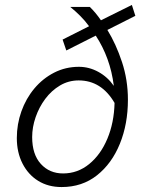

<svg xmlns="http://www.w3.org/2000/svg" viewBox="-20 -748 605 776"><path d="M48 -190Q48 -246 66.5 -298Q85 -350 119 -390.5Q153 -431 199 -454.5Q245 -478 299 -478Q340 -478 377.5 -457.5Q415 -437 440 -401Q433 -458 414.5 -509Q396 -560 367 -604L248 -544L233 -588L340 -642Q324 -664 304.5 -683.5Q285 -703 264 -720H343Q366 -698 388 -666L513 -728L527 -684L414 -627Q449 -570 473 -497.5Q497 -425 497 -345Q497 -247 464.5 -167Q432 -87 372 -39.5Q312 8 229 8Q175 8 134.5 -17Q94 -42 71 -87Q48 -132 48 -190ZM110 -194Q110 -124 145 -85.5Q180 -47 235 -47Q294 -47 340.5 -85Q387 -123 414 -187.5Q441 -252 443 -332Q390 -423 298 -423Q257 -423 222.5 -402.5Q188 -382 163 -348.5Q138 -315 124 -274.5Q110 -234 110 -194Z"/></svg>

Font: Radio Canada Light
Style: Italic
Weight: 300
Italic angle: -12°
Designer: Charles Daoud, Etienne Aubert Bonn, Alexandre Saumier Demers, Jacques Le Bailly
Foundry: Radio-Canada
Version: Version 2.104; ttfautohint (v1.8.4.7-5d5b);gftools[0.9.28.de